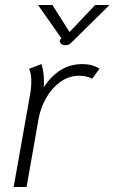

<svg xmlns="http://www.w3.org/2000/svg" viewBox="-20 -753 461 773"><path d="M101 -372Q106 -398 106 -426Q106 -458 97 -476L147 -495Q157 -465 157 -423Q157 -409 156 -402Q188 -449 226 -472Q264 -495 312 -495Q332 -495 347 -491Q362 -487 381 -477L351 -436Q330 -448 299 -448Q257 -448 222.5 -423Q188 -398 165.5 -358Q143 -318 135 -273L87 0H35ZM223 -594 227 -599 133 -733H191L260 -624L363 -733H421L273 -587Q263 -577 258 -574Q253 -571 245 -571Q230 -571 224 -579Q218 -587 223 -594Z"/></svg>

Font: Niramit ExtraLight
Style: Italic
Weight: 200
Italic angle: -10°
Designer: Katatrad Aksorn Co.,Ltd.
Foundry: Cadson Demak Co.,Ltd.
Version: Version 1.000; ttfautohint (v1.6)